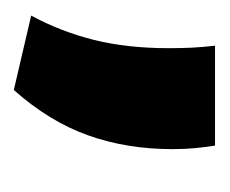

<svg xmlns="http://www.w3.org/2000/svg" viewBox="-46 -156 324 271"><g transform="rotate(90 115.5 -21.0)"><path d="M45 -163H186Q188 -151 189.5 -135.8Q191 -120.5 191 -103Q191 -38.5 171.5 16.2Q152 71 107.5 121L2.5 96.5Q25 55 36.8 8Q48.5 -39 48.5 -97Q48.5 -114.5 47.8 -130Q47 -145.5 45 -163Z"/></g></svg>

Font: Anek Malayalam
Style: Bold
Weight: 700
Version: Version 1.003